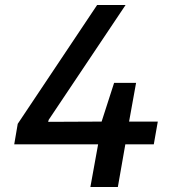

<svg xmlns="http://www.w3.org/2000/svg" viewBox="-20 -749 693 769"><path d="M342 0 373 -171H37L51 -253L369 -729H483L175 -269L173 -261L387 -262L437 -417H525L497 -262H612L596 -171H482L452 0Z"/></svg>

Font: Hubot Sans Medium
Style: Italic
Weight: 500
Italic angle: -10°
Designer: Deni Anggara
Foundry: GitHub
Version: Version 1.001; ttfautohint (v1.8.4.7-5d5b);gftools[0.9.31]